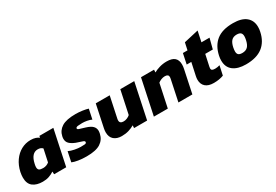

<svg xmlns="http://www.w3.org/2000/svg" viewBox="37 -1424 3218 2242"><g transform="rotate(-30 1645.5 -303.0)"><path d="M187 10Q104 10 55.5 -27.5Q7 -65 7 -147Q7 -164 9 -182Q11 -200 15 -220Q33 -301 75 -360.5Q117 -420 176 -452Q235 -484 303 -484Q341 -484 369 -474.5Q397 -465 413 -451L418 -474H606L506 0H343L341 -37Q308 -15 271 -2.5Q234 10 187 10ZM270 -126Q292 -126 313 -133.5Q334 -141 350 -155L386 -323Q364 -348 322 -348Q235 -348 207 -219Q201 -194 201 -176Q201 -148 217 -137Q233 -126 270 -126Z M778 10Q717 10 665.5 1.5Q614 -7 586 -20L614 -155Q646 -139 692.5 -130Q739 -121 773 -121Q809 -121 828 -123Q847 -125 850 -140Q854 -157 823 -166Q792 -175 745 -192Q695 -212 669 -237.5Q643 -263 643 -303Q643 -311 644 -319Q645 -327 647 -336Q662 -407 723.5 -445.5Q785 -484 910 -484Q956 -484 1003.5 -477Q1051 -470 1077 -461L1049 -329Q1022 -342 988 -348Q954 -354 925 -354Q893 -354 867.5 -351Q842 -348 838 -334Q835 -318 862 -311Q889 -304 934 -289Q996 -270 1021.5 -243.5Q1047 -217 1047 -179Q1047 -170 1045.5 -161Q1044 -152 1042 -141Q1026 -69 965 -29.5Q904 10 778 10Z M1252 10Q1187 10 1148 -23.5Q1109 -57 1109 -122Q1109 -147 1115 -175L1178 -474H1366L1306 -190Q1305 -185 1304.5 -180Q1304 -175 1304 -170Q1304 -128 1356 -128Q1379 -128 1403 -138Q1427 -148 1443 -163L1509 -474H1697L1597 0H1421L1423 -36Q1390 -16 1347 -3Q1304 10 1252 10Z M1688 0 1788 -474H1964L1962 -438Q1993 -456 2040 -470Q2087 -484 2138 -484Q2211 -484 2244.5 -453.5Q2278 -423 2278 -364Q2278 -351 2276.5 -336Q2275 -321 2271 -304L2207 0H2019L2079 -285Q2082 -297 2082 -307Q2082 -345 2034 -345Q2008 -345 1983.5 -335Q1959 -325 1942 -311L1876 0Z M2493 10Q2420 10 2382 -24Q2344 -58 2344 -118Q2344 -141 2350 -168L2386 -335H2324L2353 -474H2415L2436 -571L2633 -616L2603 -474H2712L2676 -335H2574L2541 -182Q2538 -169 2538 -160Q2538 -140 2551.5 -133.5Q2565 -127 2590 -127Q2619 -127 2652 -137L2625 -12Q2568 10 2493 10Z M2927 10Q2818 10 2757 -36.5Q2696 -83 2696 -173Q2696 -188 2697.5 -204Q2699 -220 2703 -237Q2729 -357 2808 -420.5Q2887 -484 3032 -484Q3148 -484 3207 -435Q3266 -386 3266 -300Q3266 -285 3264.5 -269.5Q3263 -254 3259 -237Q3234 -116 3152 -53Q3070 10 2927 10ZM2956 -127Q3002 -127 3028.5 -153Q3055 -179 3067 -237Q3073 -264 3073 -285Q3073 -317 3056.5 -332Q3040 -347 3003 -347Q2958 -347 2932.5 -320.5Q2907 -294 2895 -237Q2889 -207 2889 -186Q2889 -155 2904.5 -141Q2920 -127 2956 -127Z"/></g></svg>

Font: Kanit
Style: Bold Italic
Weight: 700
Italic angle: -12°
Designer: Katatrad Team
Foundry: CadsonDemak
Version: Version 2.000; ttfautohint (v1.8.3)